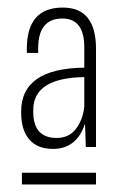

<svg xmlns="http://www.w3.org/2000/svg" viewBox="-20 -725 313 508"><path d="M146 -705Q234 -705 234 -596V-336H207L205 -398Q183 -331 120 -331Q79 -331 57.5 -356Q36 -381 36 -427V-430Q36 -544 203 -546V-600Q203 -676 145 -676Q81 -676 81 -597V-585H51V-596Q51 -705 146 -705ZM203 -443V-521Q68 -519 68 -434V-429Q68 -360 130 -360Q162 -360 180.5 -383.5Q199 -407 203 -443ZM38 -268H234V-237H38Z"/></svg>

Font: TypoPRO Bebas Neue
Style: Regular
Weight: 400
Designer: Ryoichi Tsunekawa
Foundry: Ryoichi Tsunekawa
Version: Version 001.003